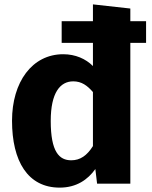

<svg xmlns="http://www.w3.org/2000/svg" viewBox="-20 -840 697 878"><path d="M576 -743V-801L405 -820V-743H262V-644H405V-538C372 -571 325 -592 269 -592C127 -592 35 -465 35 -288C35 -103 107 18 253 18C330 18 382 -19 416 -67L424 0H576V-644H648V-743ZM306 -107C251 -107 212 -145 212 -287C212 -416 255 -468 315 -468C353 -468 379 -449 405 -419V-172C378 -129 347 -107 306 -107Z"/></svg>

Font: Glow Sans SC Normal ExtraBold
Style: Regular
Weight: 800
Designer: Ryoko NISHIZUKA (kana, bopomofo & ideographs); Paul D. Hunt (Latin, Greek & Cyrillic); Sandoll Communications, Soo-young
Version: Version 0.93